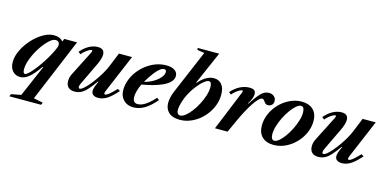

<svg xmlns="http://www.w3.org/2000/svg" viewBox="-92 -1346 4272 2129"><g transform="rotate(15 2044.0 -282.0)"><path d="M82 247.5 93.5 220 206 198.5 361.5 -162.5 355 -164Q290 -70.5 240 -30Q190 10.5 141 10.5Q86.5 10.5 53 -27.5Q19.5 -65.5 19.5 -130Q19.5 -183 42 -239.5Q64.5 -296 102.5 -348.5Q140.5 -401 188.2 -443Q236 -485 287 -509.8Q338 -534.5 386 -534.5Q422 -534.5 447.2 -524.2Q472.5 -514 491.5 -491.5L506 -524.5H652.5L350.5 198.5L457.5 220L446 247.5ZM184 -36.5Q197.5 -36.5 220.5 -57Q243.5 -77.5 272.2 -112Q301 -146.5 331 -189.8Q361 -233 388.8 -279.2Q416.5 -325.5 437 -368.5Q451.5 -399 457 -414.2Q462.5 -429.5 462.5 -441Q462.5 -464 450.8 -476Q439 -488 417 -488Q394.5 -488 367 -468.5Q339.5 -449 310.8 -415.8Q282 -382.5 255.2 -341Q228.5 -299.5 207.2 -254.5Q186 -209.5 173.5 -166.5Q161 -123.5 161 -88.5Q161 -36.5 184 -36.5Z M1036 10Q998.5 10 978.2 -6.2Q958 -22.5 958 -52Q958 -71 967 -97Q976 -123 994.5 -163L988.5 -164.5Q941 -97 905.5 -59Q870 -21 837 -5.5Q804 10 764.5 10Q717.5 10 692.2 -14.8Q667 -39.5 667 -86Q667 -128.5 687.5 -168L833.5 -456Q836 -461.5 837.8 -467Q839.5 -472.5 839.5 -476.5Q839.5 -484 831 -484Q819.5 -484 799.5 -472.5Q779.5 -461 758.2 -443.2Q737 -425.5 722 -406.5L695.5 -428Q739.5 -480 789.5 -507.2Q839.5 -534.5 891 -534.5Q928 -534.5 947.2 -518Q966.5 -501.5 966.5 -466.5Q966.5 -442.5 957.5 -412.8Q948.5 -383 932 -348.5L811.5 -96.5Q805.5 -84 802 -73.2Q798.5 -62.5 798.5 -54.5Q798.5 -46 802.5 -40.8Q806.5 -35.5 813 -35.5Q828 -35.5 853.5 -56.5Q879 -77.5 909.2 -113Q939.5 -148.5 970.2 -192.2Q1001 -236 1027.2 -282Q1053.5 -328 1070 -369L1133 -524.5H1283.5L1101 -92.5Q1091 -71 1091 -58Q1091 -52 1094 -49Q1097 -46 1103 -46Q1117.5 -46 1144.8 -68Q1172 -90 1223.5 -143L1251 -126Q1188 -53.5 1138.2 -21.8Q1088.5 10 1036 10Z M1439 10.5Q1370 10.5 1326.8 -33.2Q1283.5 -77 1283.5 -147Q1283.5 -206.5 1304.8 -263.2Q1326 -320 1363.5 -369Q1401 -418 1450.5 -455.2Q1500 -492.5 1557.2 -513.5Q1614.5 -534.5 1675 -534.5Q1737.5 -534.5 1772.5 -511Q1807.5 -487.5 1807.5 -446Q1807.5 -404 1769 -368.8Q1730.5 -333.5 1653.8 -305.5Q1577 -277.5 1462.5 -257Q1442.5 -215.5 1431.5 -177Q1420.5 -138.5 1420.5 -107.5Q1420.5 -36.5 1477 -36.5Q1504.5 -36.5 1533.8 -49.5Q1563 -62.5 1596.5 -89.8Q1630 -117 1670 -160.5L1695 -141Q1631 -64 1568.5 -26.8Q1506 10.5 1439 10.5ZM1482 -294Q1535.5 -306 1582.5 -333.2Q1629.5 -360.5 1658.8 -394.8Q1688 -429 1688 -461Q1688 -488 1663.5 -488Q1639.5 -488 1612 -465.5Q1584.5 -443 1555.2 -404Q1526 -365 1495.5 -316Z M1973 10.5Q1889 10.5 1845.2 -29.8Q1801.5 -70 1801.5 -140Q1801.5 -170 1809.8 -205.2Q1818 -240.5 1834.5 -279L2045.5 -776L1963.5 -789L1960 -811H2207L2043.5 -436.5L2049.5 -434.5Q2092.5 -485 2136.5 -509.2Q2180.5 -533.5 2223 -533.5Q2279.5 -533.5 2313.2 -493.8Q2347 -454 2347 -376.5Q2347 -316 2326.8 -259Q2306.5 -202 2270.5 -153Q2234.5 -104 2187.2 -67.2Q2140 -30.5 2085.2 -10Q2030.5 10.5 1973 10.5ZM1965.5 -36.5Q1991.5 -36.5 2023.8 -61.8Q2056 -87 2088.5 -129.2Q2121 -171.5 2148.2 -223Q2175.5 -274.5 2192.2 -327.5Q2209 -380.5 2209 -426.5Q2209 -458 2200.8 -472.8Q2192.5 -487.5 2174.5 -487.5Q2156 -487.5 2121 -459.8Q2086 -432 2046.5 -381.5Q2007 -331 1973 -262Q1959.5 -234 1948.8 -202.5Q1938 -171 1931.8 -142.2Q1925.5 -113.5 1925.5 -92.5Q1925.5 -65 1936.5 -50.8Q1947.5 -36.5 1965.5 -36.5Z M2376 0 2562 -456Q2565 -463.5 2566.5 -468.5Q2568 -473.5 2568 -476.5Q2568 -484 2559 -484Q2547.5 -484 2527.2 -472.5Q2507 -461 2486 -443.2Q2465 -425.5 2450 -406.5L2423.5 -428Q2466.5 -478.5 2521 -506.5Q2575.5 -534.5 2631.5 -534.5Q2669 -534.5 2686 -521Q2703 -507.5 2703 -478Q2703 -458 2693 -429.5Q2683 -401 2658 -361.5L2664.5 -360Q2716 -442 2759.5 -488.2Q2803 -534.5 2854 -534.5Q2890 -534.5 2913.5 -514Q2937 -493.5 2937 -460.5Q2937 -431.5 2918.8 -415.5Q2900.5 -399.5 2877.5 -399.5Q2854 -399.5 2842 -413Q2830 -426.5 2821 -439.8Q2812 -453 2797.5 -453Q2780 -453 2755 -427.2Q2730 -401.5 2701.8 -358.5Q2673.5 -315.5 2645 -262.5Q2616.5 -209.5 2591.5 -155L2520.5 0Z M3050 10.5Q2965.5 10.5 2917.8 -35.2Q2870 -81 2870 -165Q2870 -222 2889.2 -276Q2908.5 -330 2943 -376.8Q2977.5 -423.5 3023.2 -459Q3069 -494.5 3122.2 -514.5Q3175.5 -534.5 3231.5 -534.5Q3316 -534.5 3363.5 -488.5Q3411 -442.5 3411 -358Q3411 -302 3391.8 -248Q3372.5 -194 3338 -147.2Q3303.5 -100.5 3258 -65Q3212.5 -29.5 3159.5 -9.5Q3106.5 10.5 3050 10.5ZM3046 -36.5Q3070 -36.5 3100.2 -62Q3130.5 -87.5 3161 -129.8Q3191.5 -172 3217 -223Q3242.5 -274 3258.2 -325.5Q3274 -377 3274 -420.5Q3274 -451.5 3264.5 -469.5Q3255 -487.5 3235 -487.5Q3211 -487.5 3180.8 -462Q3150.5 -436.5 3120 -394Q3089.5 -351.5 3064 -300.8Q3038.5 -250 3022.8 -198.2Q3007 -146.5 3007 -103.5Q3007 -72.5 3016.8 -54.5Q3026.5 -36.5 3046 -36.5Z M3833.5 10Q3796 10 3775.8 -6.2Q3755.5 -22.5 3755.5 -52Q3755.5 -71 3764.5 -97Q3773.5 -123 3792 -163L3786 -164.5Q3738.5 -97 3703 -59Q3667.5 -21 3634.5 -5.5Q3601.5 10 3562 10Q3515 10 3489.8 -14.8Q3464.5 -39.5 3464.5 -86Q3464.5 -128.5 3485 -168L3631 -456Q3633.5 -461.5 3635.2 -467Q3637 -472.5 3637 -476.5Q3637 -484 3628.5 -484Q3617 -484 3597 -472.5Q3577 -461 3555.8 -443.2Q3534.5 -425.5 3519.5 -406.5L3493 -428Q3537 -480 3587 -507.2Q3637 -534.5 3688.5 -534.5Q3725.5 -534.5 3744.8 -518Q3764 -501.5 3764 -466.5Q3764 -442.5 3755 -412.8Q3746 -383 3729.5 -348.5L3609 -96.5Q3603 -84 3599.5 -73.2Q3596 -62.5 3596 -54.5Q3596 -46 3600 -40.8Q3604 -35.5 3610.5 -35.5Q3625.5 -35.5 3651 -56.5Q3676.5 -77.5 3706.8 -113Q3737 -148.5 3767.8 -192.2Q3798.5 -236 3824.8 -282Q3851 -328 3867.5 -369L3930.5 -524.5H4081L3898.5 -92.5Q3888.5 -71 3888.5 -58Q3888.5 -52 3891.5 -49Q3894.5 -46 3900.5 -46Q3915 -46 3942.2 -68Q3969.5 -90 4021 -143L4048.5 -126Q3985.5 -53.5 3935.8 -21.8Q3886 10 3833.5 10Z"/></g></svg>

Font: Libre Caslon Text
Style: Italic
Weight: 400
Italic angle: -22.583°
Designer: Pablo Impallari, Rodrigo Fuenzalida, Katja Schimmel
Foundry: Pablo Impallari, Rodrigo Fuenzalida
Version: Version 2.000